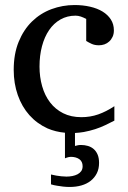

<svg xmlns="http://www.w3.org/2000/svg" viewBox="-20 -514 506 759"><path d="M371.6 129.9Q371.6 153.3 362.8 170.9Q354 188.5 338.6 200.7Q323.2 212.9 302 219Q280.8 225.1 255.4 225.1Q242.2 225.1 229.2 223.6Q216.3 222.2 205.6 220.2Q192.9 218.3 181.6 214.8V175.8Q191.9 178.2 202.6 180.2Q211.9 181.6 222.4 182.9Q232.9 184.1 242.7 184.1Q254.4 184.1 265.9 181.9Q277.3 179.7 286.4 175Q295.4 170.4 301 162.6Q306.6 154.8 306.6 143.1Q306.6 124.5 293.5 115.2Q280.3 106 259.8 106Q255.9 106 252 106.9Q248 107.9 244.6 108.9L236.8 111.8V10.7Q199.7 7.3 168 -6.3Q126 -25.4 96.2 -58.8Q66.4 -92.3 50.3 -138.2Q34.2 -184.1 34.2 -237.8Q34.2 -300.8 53.7 -348.6Q73.2 -396.5 106.4 -429Q139.6 -461.4 183.3 -477.8Q227.1 -494.1 274.9 -494.1Q307.6 -494.1 336.2 -487.5Q364.7 -481 385.5 -468.3Q406.2 -455.6 418.2 -437Q430.2 -418.5 430.2 -394Q430.2 -379.4 425 -368.4Q419.9 -357.4 411.6 -349.9Q403.3 -342.3 392.8 -338.6Q382.3 -335 371.1 -335Q354.5 -335 342.3 -340.6Q330.1 -346.2 320.8 -352.1V-439Q310.5 -444.8 299.6 -448.5Q288.6 -452.1 278.8 -452.1Q245.6 -452.1 219 -437Q192.4 -421.9 174.1 -395Q155.8 -368.2 146 -331.3Q136.2 -294.4 136.2 -251Q136.2 -209.5 146.7 -172.9Q157.2 -136.2 178 -109.1Q198.7 -82 229.7 -66.4Q260.7 -50.8 301.8 -50.8Q336.9 -50.8 368.4 -61.8Q399.9 -72.8 432.1 -94.2V-37.1Q415 -28.3 396.2 -19.3Q377.4 -10.3 356.2 -3.4Q335 3.4 311.5 7.8Q294.4 10.7 276.4 11.7V63Q281.7 62 286.6 60.5Q291.5 59.1 299.8 59.1Q314.9 59.1 327.9 63Q340.8 66.9 350.6 75.4Q360.4 84 366 97.4Q371.6 110.8 371.6 129.9Z"/></svg>

Font: Charis SIL APac
Style: Regular
Weight: 400
Foundry: SIL International
Version: Version 5.000